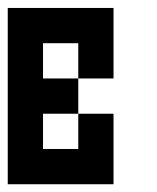

<svg xmlns="http://www.w3.org/2000/svg" viewBox="-20 -475 404 495"><path d="M0 -454.5H90.9V-363.6H0ZM0 -363.6H90.9V-272.7H0ZM0 -272.7H90.9V-181.8H0ZM0 -181.8H90.9V-90.9H0ZM0 -90.9H90.9V0H0ZM90.9 -454.5H181.8V-363.6H90.9ZM181.8 -454.5H272.7V-363.6H181.8ZM181.8 -363.6H272.7V-272.7H181.8ZM181.8 -181.8H272.7V-90.9H181.8ZM181.8 -90.9H272.7V0H181.8ZM90.9 -90.9H181.8V0H90.9ZM90.9 -272.7H181.8V-181.8H90.9Z"/></svg>

Font: Micro 5
Style: Regular
Weight: 400
Designer: Sarah Cadigan-Fried
Version: Version 1.000; ttfautohint (v1.8.4.7-5d5b)